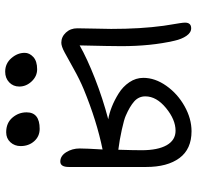

<svg xmlns="http://www.w3.org/2000/svg" viewBox="-29 -723 763 745"><g transform="rotate(-90 352.5 -350.5)"><path d="M456.1 -587.9Q429.2 -587.9 409.2 -609.1Q389.2 -630.4 389.2 -657.2Q389.2 -680.7 405.5 -696.3Q421.9 -711.9 446.8 -711.9Q478.5 -711.9 499.3 -688Q520 -664.1 520 -636.2Q520 -617.7 503.9 -602.8Q487.8 -587.9 456.1 -587.9ZM225.1 -578.1Q195.8 -578.1 177 -599.4Q158.2 -620.6 158.2 -651.9Q158.2 -675.3 173.1 -691.7Q188 -708 211.9 -708Q248 -708 268.6 -683.8Q289.1 -659.7 289.1 -628.9Q289.1 -578.1 225.1 -578.1ZM215.8 11.2Q146.5 11.2 111.8 -35.6Q77.1 -82.5 77.1 -165V-464.8Q77.1 -498 98.1 -498Q120.1 -498 134.5 -474.9Q148.9 -451.7 148.9 -422.9Q148.9 -398.4 145 -334Q255.4 -356.4 378.9 -407.2Q416.5 -422.9 457 -445.6Q497.6 -468.3 521.5 -481.2Q545.4 -494.1 559.1 -494.1Q582 -494.1 598.6 -476.3Q615.2 -458.5 615.2 -432.1Q615.2 -407.2 614 -364.3Q612.8 -321.3 612.8 -300.8Q612.8 -186 625 -97.2Q626.5 -87.4 629.6 -68.1Q632.8 -48.8 635 -34.9Q637.2 -21 637.2 -14.2Q637.2 9.8 615.2 9.8Q598.6 9.8 585.9 -8.5Q573.2 -26.9 566.9 -55.2Q545.9 -146 545.9 -261.2Q545.9 -299.8 548.8 -422.9Q498 -394 420.2 -363.5Q342.3 -333 262.2 -312Q285.2 -308.1 310.5 -298.1Q335.9 -288.1 362.3 -271.7Q388.7 -255.4 405.8 -230.2Q422.9 -205.1 422.9 -175.8Q422.9 -130.4 392.1 -86.7Q361.3 -43 313 -15.9Q264.6 11.2 215.8 11.2ZM142.1 -182.1Q142.1 -119.6 161.6 -85.2Q181.2 -50.8 217.8 -50.8Q260.7 -50.8 305.9 -87.9Q351.1 -125 351.1 -168Q351.1 -193.8 331.5 -211.2Q312 -228.5 275.9 -244.1Q261.7 -250.5 221.9 -259.3Q182.1 -268.1 144 -272.9Q142.1 -215.3 142.1 -182.1Z"/></g></svg>

Font: Shantell Sans Normal
Style: Regular
Weight: 300
Designer: Stephen Nixon, Anya Danilova, Shantell Martin
Foundry: Arrow Type
Version: Version 1.006;[559af2be0]